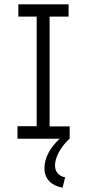

<svg xmlns="http://www.w3.org/2000/svg" viewBox="-20 -643 415 890"><path d="M61 0H257C211 42 186 90 186 137C186 188 220 218 270 227L282 179C250 173 235 151 235 123C235 87 261 38 302 0H303V-57H210V-566H298V-623H65V-566H150V-58H61Z"/></svg>

Font: Inconsolata Condensed Thin
Style: Regular
Weight: 100
Width: 3
Monospace: yes
Designer: Raph Levien, Cyreal, Brenton Simpson
Foundry: Raph Levien, Cyreal, Google
Version: Version 3.100